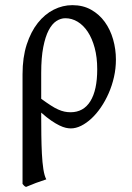

<svg xmlns="http://www.w3.org/2000/svg" viewBox="-20 -489 518 753"><path d="M141.6 -101.6Q163.1 -85.9 179 -75.7Q194.8 -65.4 208 -59.6Q221.2 -53.7 232.7 -51.3Q244.1 -48.8 256.8 -48.8Q307.6 -48.8 334.5 -92.3Q361.3 -135.7 361.3 -217.3Q361.3 -264.2 351.3 -301.3Q341.3 -338.4 324.2 -364.3Q307.1 -390.1 284.4 -403.8Q261.7 -417.5 236.3 -417.5Q218.3 -417.5 201.2 -406.5Q184.1 -395.5 170.9 -370.4Q157.7 -345.2 149.7 -304.2Q141.6 -263.2 141.6 -203.1ZM434.6 -255.4Q434.6 -220.2 427 -186.8Q419.4 -153.3 406.2 -123.3Q393.1 -93.3 375.7 -67.9Q358.4 -42.5 338.6 -24.2Q318.8 -5.9 298.1 4.4Q277.3 14.6 257.8 14.6Q249 14.6 238 12.2Q227.1 9.8 212.9 2.9Q198.7 -3.9 181.2 -15.9Q163.6 -27.8 141.6 -47.4V-34.7Q141.6 2.4 142.1 41Q142.6 79.6 144.3 113.8Q146 147.9 150.1 174.6Q154.3 201.2 161.6 214.4Q139.2 221.7 120.8 228.5Q102.5 235.4 82 244.1Q76.7 241.7 74.5 239.3Q72.3 236.8 68.4 232.4V-197.8Q68.4 -263.7 84.7 -314.2Q101.1 -364.7 128.4 -399.2Q155.8 -433.6 190.9 -451.2Q226.1 -468.8 263.7 -468.8Q305.7 -468.8 337.6 -450.7Q369.6 -432.6 391.1 -402.8Q412.6 -373 423.6 -334.5Q434.6 -295.9 434.6 -255.4Z"/></svg>

Font: Noto Serif Devanagari
Style: Bold
Weight: 700
Designer: Monotype Design Team
Foundry: Monotype Imaging Inc.
Version: Version 1.01